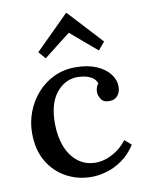

<svg xmlns="http://www.w3.org/2000/svg" viewBox="-88 -843 704 922"><g transform="rotate(-10 263.5 -382.0)"><path d="M284 16Q217 16 161 -14.5Q105 -45 71.5 -102Q38 -159 38 -240Q38 -294 57 -343.5Q76 -393 110.5 -432Q145 -471 192.5 -493.5Q240 -516 298 -516Q357 -516 399 -498Q441 -480 463.5 -451Q486 -422 486 -388Q486 -364 472 -346Q458 -328 432 -328Q403 -327 391 -345.5Q379 -364 379 -380Q379 -389 382 -400.5Q385 -412 393 -421Q385 -442 367 -452Q349 -462 330 -465Q311 -468 298 -468Q237 -467 195.5 -415.5Q154 -364 154 -267Q154 -205 172.5 -156Q191 -107 227 -78Q263 -49 313 -48Q358 -48 400 -71.5Q442 -95 468 -131L500 -103Q471 -58 433.5 -32Q396 -6 357.5 5Q319 16 284 16ZM423 -576 296 -684H294L165 -583L135 -618L298 -780H302L455 -614Z"/></g></svg>

Font: Lora Medium
Style: Regular
Weight: 500
Designer: Olga Karpushina, Alexei Vanyashin (Cyrillic)
Foundry: Cyreal
Version: Version 3.004